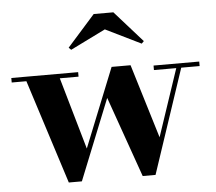

<svg xmlns="http://www.w3.org/2000/svg" viewBox="-51 -760 929 827"><g transform="rotate(-5 413.5 -347.0)"><path d="M818.5 -460V-440.5H739L588.5 10H533L410 -338.5L270 10H213.5L69.5 -440.5H6V-460H295V-440.5H214L303.5 -129L440.5 -470H522.5L620 -150L717.5 -440.5H621V-460ZM273.5 -558.5 263.5 -568.5 383.5 -703.5H468.5L588.5 -568.5L578.5 -558.5L425.5 -633.5Z"/></g></svg>

Font: Bodoni Moda
Style: Bold
Weight: 700
Designer: Owen Earl
Foundry: indestructible type
Version: Version 2.005